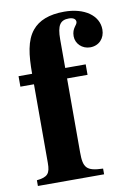

<svg xmlns="http://www.w3.org/2000/svg" viewBox="-80 -743 549 794"><g transform="rotate(-10 194.5 -345.5)"><path d="M14 -461V-417H71V-87C71 -42 60 -29 14 -24V0H292V-24C222 -26 210 -42 210 -107V-417H296V-461H210V-581C210 -640 224 -660 260 -660C278 -660 289 -653 289 -641C289 -627 267 -619 267 -584C267 -553 293 -527 327 -527C364 -527 389 -554 389 -591C389 -650 331 -691 246 -691C182 -691 138 -673 111 -640C78 -600 71 -540 71 -461Z"/></g></svg>

Font: XITS Math
Style: Bold
Weight: 700
Designer: MicroPress Inc., with final additions and corrections provided by Coen Hoffman, Elsevier (retired)
Version: Version 1.105